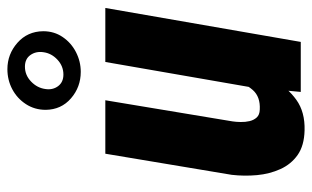

<svg xmlns="http://www.w3.org/2000/svg" viewBox="-182 -651 843 519"><g transform="rotate(-90 239.5 -391.5)"><path d="M263.2 -135.3 331.5 -528.3H477.5L385.7 0H250.5ZM292.5 -238.3 326.7 -239.3Q322.8 -200.2 312.5 -156Q302.2 -111.8 282.2 -73.7Q262.2 -35.6 229.2 -12Q196.3 11.7 146.5 10.3Q105.5 9.3 80.3 -8.3Q55.2 -25.9 42 -54.9Q28.8 -84 25.6 -118.4Q22.5 -152.8 26.4 -186.5L83.5 -528.3H228L170.9 -184.6Q169.4 -175.3 169.2 -162.6Q168.9 -149.9 171.6 -138.4Q174.3 -127 181.4 -119.1Q188.5 -111.3 202.6 -110.8Q237.3 -108.9 255.6 -129.6Q273.9 -150.4 281.7 -180.9Q289.6 -211.4 292.5 -238.3ZM202.1 -689.5Q202.1 -719.2 217.5 -742.9Q232.9 -766.6 257.8 -779.8Q282.7 -793 312 -793Q352.5 -793 383.3 -765.9Q414.1 -738.8 414.6 -696.3Q414.6 -666.5 398.9 -643.6Q383.3 -620.6 358.2 -607.7Q333 -594.7 304.7 -594.7Q263.7 -594.7 233.2 -621.1Q202.6 -647.5 202.1 -689.5ZM258.3 -689.9Q255.4 -670.4 266.1 -656Q276.9 -641.6 297.4 -641.6Q320.3 -641.6 337.6 -657.7Q355 -673.8 357.9 -695.8Q360.8 -715.8 350.3 -730.7Q339.8 -745.6 318.8 -745.6Q295.9 -745.6 278.6 -729Q261.2 -712.4 258.3 -689.9Z"/></g></svg>

Font: Roboto Condensed ExtraBold
Style: Italic
Weight: 800
Italic angle: -12°
Designer: Christian Robertson
Foundry: Google
Version: Version 3.008; 2023